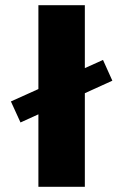

<svg xmlns="http://www.w3.org/2000/svg" viewBox="-20 -720 479 740"><path d="M377 -489 22 -329 59 -248 413 -409ZM128 0H307V-700H128Z"/></svg>

Font: Advent Pro Black
Style: Regular
Weight: 900
Version: Version 3.000